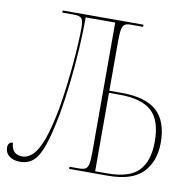

<svg xmlns="http://www.w3.org/2000/svg" viewBox="-80 -796 898 885"><g transform="rotate(10 369.0 -353.5)"><path d="M70 7Q38 7 19 -8Q0 -23 0 -47Q0 -61 6.5 -67.5Q13 -74 23 -74Q26 -19 76 -19Q102 -19 125 -41.5Q148 -64 168 -118Q188 -172 206 -268Q215 -322 222 -378.5Q229 -435 233.5 -487.5Q238 -540 240 -582Q242 -624 242 -648Q242 -682 234 -693Q226 -704 198 -704H143V-714H521V-704H463Q445 -704 435.5 -698Q426 -692 422.5 -673Q419 -654 419 -615V-387H478Q589 -387 641.5 -339.5Q694 -292 694 -192Q694 -105 644 -52.5Q594 0 479 0H299V-10H343Q364 -10 374 -16Q384 -22 387.5 -40.5Q391 -59 391 -98V-701H253Q253 -637 248.5 -556.5Q244 -476 234.5 -393.5Q225 -311 213 -243Q195 -148 176.5 -93.5Q158 -39 133 -16Q108 7 70 7ZM474 -10Q580 -10 623 -56Q666 -102 666 -192Q666 -292 618.5 -334.5Q571 -377 472 -377H419V-10Z"/></g></svg>

Font: Noto Serif Display SemiCondensed Thin
Style: Regular
Weight: 100
Width: 4
Designer: Monotype Design Team
Foundry: Monotype Imaging Inc.
Version: Version 2.009